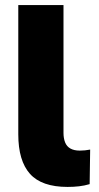

<svg xmlns="http://www.w3.org/2000/svg" viewBox="-20 -725 388 756"><path d="M246 11Q144 11 98 -40.5Q52 -92 52 -196V-705H230V-202Q230 -180 236.5 -164Q243 -148 257.5 -140Q272 -132 294 -132Q304 -132 314.5 -133Q325 -134 335 -136L333 0Q313 6 291.5 8.5Q270 11 246 11Z"/></svg>

Font: Nunito Sans 12pt Black
Style: Regular
Weight: 900
Designer: Vernon Adams
Foundry: Vernon Adams
Version: Version 3.101;gftools[0.9.27]